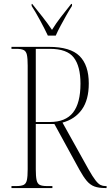

<svg xmlns="http://www.w3.org/2000/svg" viewBox="-20 -951 559 971"><path d="M38 0V-10H63Q87 -10 99.5 -16Q112 -22 116 -40.5Q120 -59 120 -95V-619Q120 -656 116 -674Q112 -692 99.5 -698Q87 -704 63 -704H38V-714H227Q336 -714 382.5 -667.5Q429 -621 429 -529Q429 -446 394 -397Q359 -348 296 -331L428 -94Q449 -57 463 -39Q477 -21 488.5 -15.5Q500 -10 513 -10H519V0H513Q479 0 457.5 -8Q436 -16 419 -36Q402 -56 382 -92L255 -324H161V-95Q161 -59 165 -40.5Q169 -22 181 -16Q193 -10 218 -10H245V0ZM232 -334Q312 -334 349.5 -382Q387 -430 387 -528Q387 -616 353 -660Q319 -704 232 -704H161V-334ZM222 -771Q206 -805 182.5 -848.5Q159 -892 140 -921V-931H143Q171 -896 195.5 -865Q220 -834 243 -800Q264 -834 288 -865Q312 -896 340 -931H344V-921Q331 -901 316 -874.5Q301 -848 286.5 -821Q272 -794 262 -771Z"/></svg>

Font: Noto Serif Display Condensed ExtraLight
Style: Regular
Weight: 200
Width: 3
Designer: Monotype Design Team
Foundry: Monotype Imaging Inc.
Version: Version 2.009